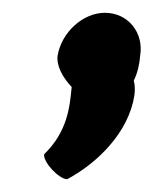

<svg xmlns="http://www.w3.org/2000/svg" viewBox="-20 -303 240 300"><path d="M70 -216C68 -200 78 -182 92 -167C89 -137 86 -98 49 -62C47 -50 72 -23 85 -23C132 -48 181 -96 190 -154C191 -162 191 -170 189 -177C195 -189 198 -203 199 -216C205 -252 180 -283 144 -283C109 -283 76 -252 70 -216Z"/></svg>

Font: Ampere
Style: SuExtIta
Weight: 400
Version: Version 1